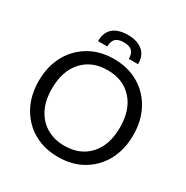

<svg xmlns="http://www.w3.org/2000/svg" viewBox="-202 -1070 1203 1244"><g transform="rotate(30 400.0 -448.0)"><path d="M400.5 7.5Q327 7.5 267.8 -14.5Q208.5 -36.5 164.2 -76Q120 -115.5 91.5 -168Q47 -251 47 -358.5Q47 -433.5 68.2 -494.8Q89.5 -556 127.2 -602Q165 -648 216 -677.5Q295.5 -724.5 400.5 -724.5Q474 -724.5 533.2 -702.2Q592.5 -680 636.8 -640.5Q681 -601 709 -548.5Q753.5 -466 753.5 -358.5Q753.5 -283 732.5 -221.8Q711.5 -160.5 673.8 -114.8Q636 -69 585 -39Q506 7.5 400.5 7.5ZM400.5 -76Q516 -76 585 -151Q654 -226 654 -358.5Q654 -490.5 585 -566Q516 -641 400.5 -641Q283.5 -641 214.8 -565.2Q146 -489.5 146 -358.5Q146 -266 178.8 -204Q211.5 -142 266.5 -110Q324 -76 400.5 -76ZM550.5 -772.5H481.5Q481.5 -809 464 -829Q446 -849.5 401 -849.5Q356 -849.5 338 -829Q320 -809 320 -772.5H251Q251 -819 269.8 -848.2Q288.5 -877.5 322.2 -891Q356 -904.5 401 -904.5Q468.5 -904.5 509.5 -871.8Q550.5 -839 550.5 -772.5Z"/></g></svg>

Font: Verano Sans
Style: Regular
Weight: 400
Designer: Lukasz Dziedzic with Adam Twardoch and Botio Nikoltchev
Foundry: tyPoland Lukasz Dziedzic
Version: Version 3.001;December 28, 2019;FontCreator 12.0.0.2547 64-b